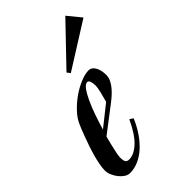

<svg xmlns="http://www.w3.org/2000/svg" viewBox="-238 -656 729 729"><g transform="rotate(-45 127.0 -291.5)"><path d="M11.2 6.8Q0.5 6.8 -10.3 -0.2Q-21 -7.3 -29.8 -18.3Q-38.6 -29.3 -44.2 -42.5Q-49.8 -55.7 -49.8 -67.9Q-49.8 -82.5 -46.1 -101.1Q-42.5 -119.6 -36.9 -139.6Q-31.2 -159.7 -24.4 -179.2Q-17.6 -198.7 -11.5 -215.1Q-5.4 -231.4 -0.7 -243.2Q3.9 -254.9 5.9 -258.8Q15.6 -282.2 36.4 -304.2Q57.1 -326.2 81.8 -343.3Q106.4 -360.4 131.6 -370.6Q156.7 -380.9 175.8 -380.9Q191.4 -380.9 201.2 -363.8Q210.9 -346.7 210.9 -320.8Q210.9 -307.6 204.8 -294.9Q198.7 -282.2 189.2 -271Q179.7 -259.8 168.7 -250Q157.7 -240.2 147.9 -232.9L45.9 -154.8Q37.1 -121.6 31.5 -95.9Q25.9 -70.3 25.9 -61Q25.9 -46.9 29.8 -39.6Q33.7 -32.2 45.9 -32.2Q71.8 -32.2 99.6 -57.9Q127.4 -83.5 153.8 -140.1L168 -130.9Q154.8 -100.1 137.5 -74.7Q120.1 -49.3 100.1 -31.2Q80.1 -13.2 57.4 -3.2Q34.7 6.8 11.2 6.8ZM140.1 -353Q130.4 -353 119.1 -337.9Q107.9 -322.8 96.7 -298.6Q85.4 -274.4 74.7 -243.9Q64 -213.4 55.2 -183.1L138.2 -249Q144 -270 148.9 -290.3Q153.8 -310.5 153.8 -320.8Q153.8 -326.2 153.1 -331.8Q152.3 -337.4 150.9 -342.3Q149.4 -347.2 146.7 -350.1Q144 -353 140.1 -353ZM303.7 -536.1 120.6 -420.9 110.4 -434.1 259.8 -589.8Z"/></g></svg>

Font: Romanesco
Style: Regular
Weight: 400
Designer: Astigmatic (AOETI)
Foundry: Astigmatic (AOETI)
Version: Version 1.000